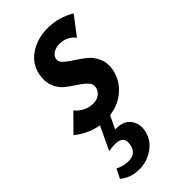

<svg xmlns="http://www.w3.org/2000/svg" viewBox="-222 -484 786 786"><g transform="rotate(-45 171.5 -90.5)"><path d="M163 -314Q160 -299 175.5 -285Q191 -271 213.5 -257Q236 -243 257.5 -225.5Q279 -208 291 -179Q303 -150 295 -114Q285 -68 248 -35Q211 -2 157 5L130 61H137Q180 61 200 88.5Q220 116 212 153Q203 196 166 221.5Q129 247 84 247Q36 247 1 218L21 178Q49 192 78 192Q120 192 129 151Q139 103 88 103Q69 103 50 107L98 5Q41 -4 -7 -43L64 -115Q96 -77 143 -77Q164 -77 178.5 -88.5Q193 -100 196 -117Q200 -134 185.5 -149Q171 -164 149.5 -177.5Q128 -191 106.5 -208Q85 -225 74 -253.5Q63 -282 70 -318Q81 -370 125 -399Q169 -428 229 -428Q290 -428 346 -395L285 -315Q260 -348 216 -348Q195 -348 180 -338Q165 -328 163 -314Z"/></g></svg>

Font: EauTest
Style: Bold Italic
Weight: 700
Italic angle: -12°
Designer: Christian Thalmann (Catharsis Fonts)
Version: Version 0.001;PS 000.001;hotconv 1.0.88;makeotf.lib2.5.64775